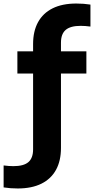

<svg xmlns="http://www.w3.org/2000/svg" viewBox="-86 -838 532 1088"><path d="M14.5 230Q-6.5 230 -26 228.5Q-45.5 227 -65.5 224V99.5Q-49.5 101.5 -36.5 102.5Q-23.5 103.5 -10 103.5Q48.5 103.5 75 80.5Q101.5 57.5 101.5 8.5V-588.5Q101.5 -661 129.5 -712.2Q157.5 -763.5 212.2 -790.8Q267 -818 346.5 -818Q368 -818 387.5 -816.5Q407 -815 426.5 -812V-687.5Q411 -689.5 398 -690.5Q385 -691.5 371 -691.5Q313 -691.5 286.2 -668.5Q259.5 -645.5 259.5 -596.5V0.5Q259.5 73 231.5 124.2Q203.5 175.5 148.8 202.8Q94 230 14.5 230ZM12.5 -421.5V-547H403.5V-421.5Z"/></svg>

Font: Encode Sans Condensed Thin
Style: Bold
Weight: 700
Version: Version 3.002